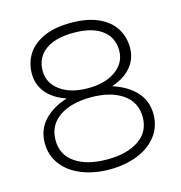

<svg xmlns="http://www.w3.org/2000/svg" viewBox="-107 -806 857 911"><g transform="rotate(-15 322.0 -350.0)"><path d="M55 -190Q55 -255 96 -300Q137 -345 209 -368V-369Q147 -390 114 -430Q81 -470 81 -524Q81 -577 107.5 -619Q134 -661 188 -685.5Q242 -710 322 -710Q402 -710 456 -685.5Q510 -661 536.5 -619Q563 -577 563 -524Q563 -470 530 -430Q497 -390 435 -369V-368Q507 -345 548 -300Q589 -255 589 -190Q589 -129 554 -83.5Q519 -38 458 -14Q397 10 322 10Q247 10 186 -14Q125 -38 90 -83.5Q55 -129 55 -190ZM510 -524Q510 -588 461.5 -624.5Q413 -661 322 -661Q231 -661 182.5 -624.5Q134 -588 134 -524Q134 -464 185.5 -426.5Q237 -389 322 -389Q407 -389 458.5 -426.5Q510 -464 510 -524ZM536 -190Q536 -263 478 -303.5Q420 -344 322 -344Q224 -344 166 -303.5Q108 -263 108 -190Q108 -118 166 -78.5Q224 -39 322 -39Q420 -39 478 -78.5Q536 -118 536 -190Z"/></g></svg>

Font: Kodchasan ExtraLight
Style: Regular
Weight: 275
Version: Version 1.000; ttfautohint (v1.6)